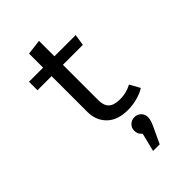

<svg xmlns="http://www.w3.org/2000/svg" viewBox="-283 -777 1180 1180"><g transform="rotate(-45 307.5 -187.0)"><path d="M536.9 -27.7Q508.2 -9.2 467.9 1.8Q427.7 12.8 386.7 12.8Q296.4 12.8 248.5 -34.4Q200.5 -81.5 200.5 -156.9V-466.7H77.9V-540.5H200.5V-662.6L299 -674.4V-540.5H483.6L472.3 -466.7H299V-157.9Q299 -113.3 321.8 -90.8Q344.6 -68.2 397.9 -68.2Q427.7 -68.2 453.1 -75.1Q478.5 -82.1 500 -93.8ZM382.1 71.3Q407.2 71.3 424.4 88.2Q441.5 105.1 441.5 130.3Q441.5 154.9 424.6 191.3L373.8 299.5H316.4L346.2 179.5Q322.1 160.5 322.1 130.3Q322.1 105.1 339.5 88.2Q356.9 71.3 382.1 71.3Z"/></g></svg>

Font: Fira Code Retina
Style: Regular
Weight: 450
Monospace: yes
Designer: Carrois Corporate, Edenspiekermann AG, Nikita Prokopov
Foundry: Carrois Corporate, Edenspiekermann AG, Nikita Prokopov
Version: Version 6.002